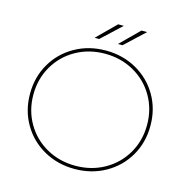

<svg xmlns="http://www.w3.org/2000/svg" viewBox="-123 -985 1082 1106"><g transform="rotate(15 418.0 -432.0)"><path d="M418 3Q317 3 235 -43Q153 -89 106 -169.5Q59 -250 59 -350Q59 -450 106 -530.5Q153 -611 235 -657Q317 -703 418 -703Q519 -703 601 -657Q683 -611 730 -530.5Q777 -450 777 -350Q777 -250 730 -169.5Q683 -89 601 -43Q519 3 418 3ZM418 -16Q513 -16 590.5 -59.5Q668 -103 712.5 -179.5Q757 -256 757 -350Q757 -444 712.5 -520.5Q668 -597 590.5 -640.5Q513 -684 418 -684Q323 -684 245.5 -640.5Q168 -597 123.5 -520.5Q79 -444 79 -350Q79 -256 123.5 -179.5Q168 -103 245.5 -59.5Q323 -16 418 -16ZM585 -867H619L501 -757H474ZM446 -867H480L362 -757H335Z"/></g></svg>

Font: Montserrat
Style: Regular
Weight: 400
Designer: Julieta Ulanovsky
Foundry: Julieta Ulanovsky
Version: Version 8.000